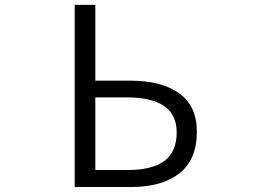

<svg xmlns="http://www.w3.org/2000/svg" viewBox="-20 -752 1040 772"><path d="M280.3 0V-732.4H363.3V-427.7H503.9Q628.9 -427.7 700.2 -377Q771.5 -326.2 771.5 -222.7Q771.5 -110.4 701.7 -55.2Q631.8 0 505.9 0ZM363.3 -68.4H493.2Q591.8 -68.4 641.1 -105Q690.4 -141.6 690.4 -219.7Q690.4 -360.4 490.2 -360.4H363.3Z"/></svg>

Font: GenEi Gothic M SemiLight
Style: Regular
Weight: 350
Designer: o_tamon (Modified); [Source Han Sans]
Ryoko NISHIZUKA  (kana & ideographs); Paul D. Hunt (Latin, Greek & Cyrillic); Wenl
Version: Version 1.1a;Original Version 1.004